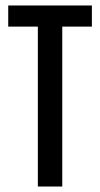

<svg xmlns="http://www.w3.org/2000/svg" viewBox="-20 -680 364 700"><path d="M118 0V-583H10V-660H315V-583H207V0Z"/></svg>

Font: Bricolage Grotesque 96pt Condensed
Style: Regular
Weight: 400
Width: 3
Designer: Mathieu Triay
Foundry: Atelier Triay
Version: Version 1.001; ttfautohint (v1.8.4.7-5d5b);gftools[0.9.33.de